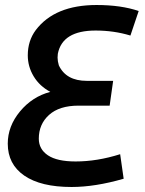

<svg xmlns="http://www.w3.org/2000/svg" viewBox="-20 -737 581 767"><path d="M266 10Q360 10 474 -23L460 -121Q368 -92 282 -92Q208 -92 171.5 -116.5Q135 -141 135 -183Q135 -241 176 -278Q217 -315 294 -315H418L432 -414H327Q244 -414 215 -476Q210 -493 210 -507L211 -522Q229 -615 362 -615Q435 -615 501 -595L534 -693Q464 -717 366 -717Q199 -717 123 -617Q91 -574 91 -516Q91 -471 114.5 -432Q138 -393 181 -370Q109 -351 60 -292Q11 -233 11 -163Q11 -81 77 -35.5Q143 10 266 10Z"/></svg>

Font: Brisa Sans Medium
Style: Italic
Weight: 600
Italic angle: -8°
Designer: Dalton Maag Ltd
Foundry: Dalton Maag Ltd
Version: Version 1.101;July 10, 2019;FontCreator 11.5.0.2425 64-bit